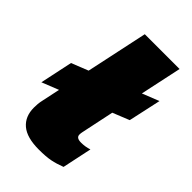

<svg xmlns="http://www.w3.org/2000/svg" viewBox="-252 -752 839 839"><g transform="rotate(45 167.5 -332.0)"><path d="M156 10Q82 10 46.5 -20Q11 -50 11 -105Q11 -116 12 -127.5Q13 -139 16 -152L34 -237L-44 -206L-12 -357L66 -388L127 -674H342L301 -482L379 -513L346 -362L269 -331L237 -179Q236 -175 235.5 -170.5Q235 -166 235 -162Q235 -142 265 -142Q278 -142 290.5 -144Q303 -146 315 -150L286 -13Q255 -1 227.5 4.5Q200 10 156 10Z"/></g></svg>

Font: Kanit ExtraBold
Style: Italic
Weight: 800
Italic angle: -12°
Designer: Katatrad Team
Foundry: CadsonDemak
Version: Version 2.000; ttfautohint (v1.8.3)